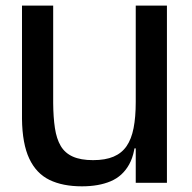

<svg xmlns="http://www.w3.org/2000/svg" viewBox="-20 -654 686 687"><path d="M273 12.7Q204.3 12.7 157 -10.3Q109.7 -33.3 84.7 -86.5Q59.7 -139.7 58.7 -228.7V-634H170.3V-285Q170.7 -234 176.5 -195.7Q182.3 -157.3 197.3 -131.8Q212.3 -106.3 240.5 -93.7Q268.7 -81 313 -81Q357 -81 386.3 -93.5Q415.7 -106 433 -131.2Q450.3 -156.3 458 -195.8Q465.7 -235.3 465.7 -289.3V-181.3Q465.7 -108.3 442.3 -66Q419 -23.7 376.2 -5.5Q333.3 12.7 273 12.7ZM452.7 -123 463.3 -187.3 497.7 -162.3V-123ZM465.7 0V-181.3V-634H577.3V0Z"/></svg>

Font: Matangi Light
Style: Regular
Weight: 300
Designer: Prashant Pant
Foundry: The Graphic Ant
Version: Version 3.002